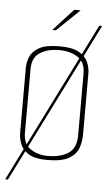

<svg xmlns="http://www.w3.org/2000/svg" viewBox="-55 -665 454 801"><g transform="rotate(5 172.0 -265.0)"><path d="M165 4Q114 4 88 -12Q62 -28 52.5 -52Q43 -76 43 -98V-371Q43 -394 52.5 -417.5Q62 -441 90.5 -457Q119 -473 175 -473Q230 -473 257.5 -457Q285 -441 295 -417.5Q305 -394 305 -371V-114Q305 -84 295 -57Q285 -30 255 -13Q225 4 165 4ZM165 -13Q221 -13 253 -35Q285 -57 285 -110V-368Q285 -415 254 -436Q223 -457 175 -457Q127 -457 95 -436.5Q63 -416 63 -368V-101Q63 -54 94 -33.5Q125 -13 165 -13ZM9 100 -2 99 333 -573H345ZM139 -538 223 -630H250L154 -538Z"/></g></svg>

Font: Smooch Sans Thin
Style: Regular
Weight: 100
Designer: Robert E. Leuschke
Foundry: Robert E. Leuschke
Version: Version 1.010